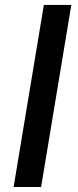

<svg xmlns="http://www.w3.org/2000/svg" viewBox="-20 -747 310 767"><path d="M264.9 -727.3 144.2 0H34.4L155.2 -727.3Z"/></svg>

Font: Karasuma Gothic
Style: Medium Italic
Weight: 500
Italic angle: 9.39998°
Designer: Rasmus Andersson / Ryoko Nishizuka
Foundry: Genbu
Version: Version 1.00